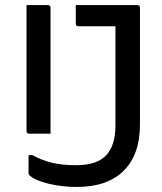

<svg xmlns="http://www.w3.org/2000/svg" viewBox="-20 -720 640 760"><path d="M85 -700H169Q180 -700 180 -689V-191H96Q85 -191 85 -202ZM280 -66Q361 -66 398 -103Q437 -142 437 -224V-616H291Q280 -616 280 -627V-700H523Q534 -700 534 -689V-227Q534 -108 469.5 -44Q405 20 284 20Q224 20 171.5 7Q119 -6 98 -25Q93 -29 93 -37V-106H109Q144 -86 185 -76Q226 -66 280 -66Z"/></svg>

Font: Recursive Sn Lnr St
Style: Regular
Weight: 400
Version: Version 1.079;hotconv 1.0.112;makeotfexe 2.5.65598; ttfautoh